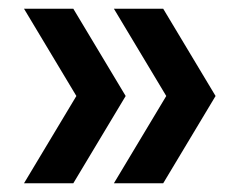

<svg xmlns="http://www.w3.org/2000/svg" viewBox="-20 -490 553 440"><path d="M35 -70H148L268 -270L148 -470H35L155 -270ZM241 -70H354L474 -270L354 -470H241L361 -270Z"/></svg>

Font: Uncut Sans Semibold
Style: Regular
Weight: 600
Designer: Kasper Nordkvist
Foundry: UNCUT.wtf
Version: Version 1.304;Glyphs 3.2 (3246)